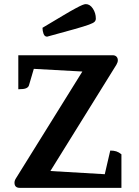

<svg xmlns="http://www.w3.org/2000/svg" viewBox="-20 -908 670 928"><path d="M76 0Q50 0 50 -25Q50 -35.1 57 -46L402.9 -602.2L405.3 -560.8L118.4 -576.6L146.6 -586L119.8 -495Q116.8 -486 105.9 -481.3Q95 -476.6 68.5 -476.6V-641H524.5Q536.5 -641 543 -634.2Q549.5 -627.5 549.5 -616.5Q549.5 -607 542.5 -595L200.6 -44.4L197.7 -82.9L513.7 -64.4L482.2 -47.8L512.9 -180.3Q529.6 -180.3 542.1 -176.4Q554.6 -172.4 566.9 -162.2V0ZM207.7 -730.8Q195.6 -730.8 190.5 -744.6Q185.4 -758.3 185.4 -773.7Q246 -809.9 284.3 -832.7Q322.5 -855.5 344.6 -867.3Q366.6 -879.2 377.5 -883.6Q388.3 -888.1 394.7 -888.1Q414.6 -888.1 428.9 -866.5Q443.2 -844.9 443.2 -817.9Q443.2 -809.6 437.5 -803.2Q431.8 -796.8 410.1 -788.9Q388.3 -780.9 340.6 -767.4Q292.9 -753.9 207.7 -730.8Z"/></svg>

Font: Pitagon Serif
Style: Regular
Weight: 400
Designer: Travis Tran
Foundry: Pitagon
Version: Version 1.000;gftools[0.9.26]